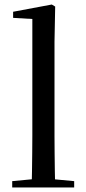

<svg xmlns="http://www.w3.org/2000/svg" viewBox="-20 -829 380 849"><path d="M34 0V-28L150 -39H190L308 -28V0ZM120 0Q121 -33 121.5 -72.5Q122 -112 122.5 -153Q123 -194 123 -230V-745L38 -750V-777L209 -809L224 -800L221 -644V-230Q221 -194 221.5 -153Q222 -112 222.5 -72.5Q223 -33 224 0Z"/></svg>

Font: Noto Serif KR ExtraLight Medium
Style: Regular
Weight: 500
Version: Version 2.002-H1;hotconv 1.1.0;makeotfexe 2.6.0